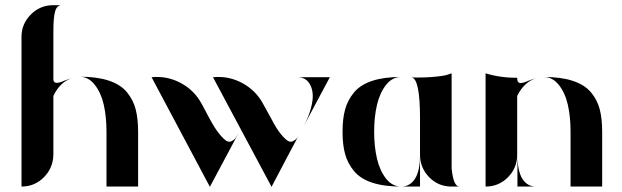

<svg xmlns="http://www.w3.org/2000/svg" viewBox="-20 -720 2400 741"><path d="M225 -407H224Q239 -413 257 -418Q212 -404 186 -350V-123Q185 -72 149.5 -36Q114 0 63 0V-578Q63 -628 99 -664Q135 -700 185 -700H218Q200 -700 193 -677Q186 -654 186 -599V-413Q187 -391 225 -407ZM287 -424Q354 -424 399.5 -409Q445 -394 469.5 -364.5Q494 -335 503.5 -298.5Q513 -262 513 -212V0H391V-212Q391 -269 380.5 -315.5Q370 -362 345.5 -393Q321 -424 287 -424Z M790 -260Q810 -223 827 -202.5Q844 -182 854.5 -176Q865 -170 875.5 -176Q886 -182 890 -188.5Q894 -195 901 -207L860 -130L790 1L565 -422Q625 -428 678 -399.5Q731 -371 759 -318ZM1028 -260Q1047 -223 1064 -202.5Q1081 -182 1091.5 -176Q1102 -170 1112.5 -176Q1123 -182 1127.5 -188.5Q1132 -195 1138 -207L1097 -130L1028 1L802 -422Q862 -428 915 -399.5Q968 -371 996 -318ZM1253 -422 1152 -233Q1171 -269 1179.5 -300.5Q1188 -332 1187 -353.5Q1186 -375 1178 -391Q1170 -407 1157.5 -414.5Q1145 -422 1130 -422Z M1753 0H1720Q1670 -1 1635.5 -37Q1601 -73 1601 -123V-263Q1601 -418 1568 -421L1601 -420L1568 -421Q1622 -420 1661 -424Q1700 -428 1711 -433L1723 -437V-70Q1730 0 1753 0ZM1529 0Q1462 0 1416.5 -15Q1371 -30 1346.5 -59.5Q1322 -89 1312 -125Q1302 -161 1302 -211.5Q1302 -262 1312 -298Q1322 -334 1346.5 -363.5Q1371 -393 1416.5 -408Q1462 -423 1529 -423Q1494 -423 1470 -392.5Q1446 -362 1435 -315.5Q1424 -269 1424 -211.5Q1424 -154 1435 -107.5Q1446 -61 1470 -30.5Q1494 0 1529 0ZM1529 0Q1562 0 1581.5 -30Q1601 -60 1601 -122V0Z M2078 -423Q2145 -423 2190.5 -408Q2236 -393 2260.5 -364Q2285 -335 2294.5 -298.5Q2304 -262 2304 -212V0H2182V-211V-212Q2182 -269 2171.5 -315.5Q2161 -362 2136.5 -392.5Q2112 -423 2078 -423ZM1977 -123Q1977 -60 1996 -30Q2015 0 2048 0H1977ZM2016 -407Q2030 -413 2049 -418Q2003 -404 1976 -350V-123Q1976 -72 1940.5 -36Q1905 0 1854 0V-437Q1914 -419 1976 -420V-418Q1976 -415 1976.5 -413Q1977 -411 1977.5 -408Q1978 -405 1979.5 -403.5Q1981 -402 1984 -400.5Q1987 -399 1991 -399.5Q1995 -400 2001.5 -401.5Q2008 -403 2016 -407Z"/></svg>

Font: Oscilla
Style: Regular
Weight: 400
Designer: Ryan Lin
Version: Version 1.0